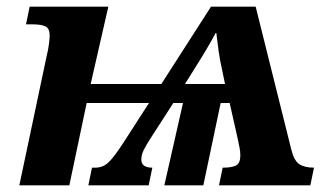

<svg xmlns="http://www.w3.org/2000/svg" viewBox="-20 -556 994 576"><path d="M120 -388Q125 -408 127 -425Q129 -442 129 -450Q129 -470 117 -476.5Q105 -483 76 -483H58L69 -536H305L252 -304H464L613 -536H747L854 -107Q862 -74 878 -63.5Q894 -53 922 -53L911 0H637L648 -53Q677 -53 689 -60Q701 -67 701 -90Q701 -102 698.5 -113.5Q696 -125 694 -136L669 -247H642L590 0H473L529 -247H500L429 -137Q419 -121 411.5 -106.5Q404 -92 404 -77Q404 -53 437 -53L426 0H245L256 -53H266Q288 -53 304.5 -68Q321 -83 349 -126L427 -247H240L188 0H38ZM535 -304H655L646 -348Q640 -374 636 -402Q632 -430 629 -457H627Q617 -438 600.5 -410Q584 -382 573 -365Z"/></svg>

Font: Noto Serif
Style: Bold Italic
Weight: 700
Italic angle: -12°
Designer: Monotype Design Team
Foundry: Monotype Imaging Inc.
Version: Version 2.013